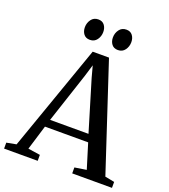

<svg xmlns="http://www.w3.org/2000/svg" viewBox="-180 -1066 1041 1184"><g transform="rotate(20 340.0 -474.0)"><path d="M49.5 -51 295 -748.5H402L632 -51L694 -39V0H433V-39L510 -51L460 -213.5H176.5L127 -51L206.5 -39V0H-14V-39ZM444 -263.5 344.5 -593.5 324 -669.5 300.5 -592 192 -263.5ZM252.5 -811Q226 -811 212 -829.2Q198 -847.5 198 -874Q198 -902.5 214.5 -925Q231 -947.5 260 -947.5H261Q287.5 -947.5 301.2 -929.2Q315 -911 315 -884.5Q315 -856 298.8 -833.5Q282.5 -811 253.5 -811ZM436.5 -811Q410 -811 396 -829.2Q382 -847.5 382 -874Q382 -902.5 398.5 -925Q415 -947.5 444 -947.5H445Q471.5 -947.5 485.2 -929.2Q499 -911 499 -884.5Q499 -856 482.8 -833.5Q466.5 -811 437.5 -811Z"/></g></svg>

Font: Merriweather 60pt
Style: Regular
Weight: 400
Version: Version 2.100